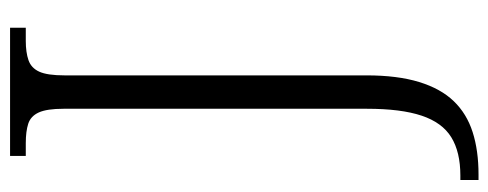

<svg xmlns="http://www.w3.org/2000/svg" viewBox="-322 -432 994 391"><g transform="rotate(-90 175.5 -237.0)"><path d="M4 240V203H13Q61 203 91 184.5Q121 166 135 124Q149 82 149 13V-605Q149 -639 141.5 -655.5Q134 -672 118.5 -677Q103 -682 79 -682H53V-714H314V-682H287Q264 -682 248 -676.5Q232 -671 224.5 -654.5Q217 -638 217 -603V12Q217 75 203.5 119Q190 163 164.5 189.5Q139 216 101.5 228Q64 240 15 240Z"/></g></svg>

Font: Noto Serif Thai Light
Style: Regular
Weight: 300
Version: Version 2.001